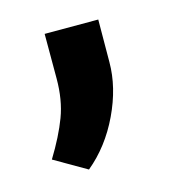

<svg xmlns="http://www.w3.org/2000/svg" viewBox="-57 -165 336 375"><g transform="rotate(-15 111.5 23.0)"><path d="M79.6 162.6 14.6 125Q39.1 85 51.8 51.3Q64.5 17.6 64.5 -25.4V-115.7H172.9L172.4 -29.8Q172.4 21 147 74.5Q121.6 127.9 79.6 162.6Z"/></g></svg>

Font: Heebo Medium
Style: Regular
Weight: 500
Designer: Oded Ezer
Foundry: Meir Sadan
Version: Version 2.001; ttfautohint (v1.5.14-ce02) -l 8 -r 50 -G 200 